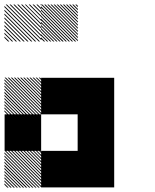

<svg xmlns="http://www.w3.org/2000/svg" viewBox="-21 -855 708 876"><path d="M167.5 -155.8 155.8 -167.5H161.7L167.5 -161.7ZM167.5 -141.7 141.7 -167.5H147.5L167.5 -147.5ZM167.5 -127.5 127.5 -167.5H133.3L167.5 -133.3ZM167.5 -113.3 113.3 -167.5H119.2L167.5 -119.2ZM167.5 -99.2 99.2 -167.5H105L167.5 -105ZM167.5 -85 85 -167.5H90.8L167.5 -90.8ZM167.5 -70.8 70.8 -167.5H76.7L167.5 -76.7ZM167.5 -56.7 56.7 -167.5H62.5L167.5 -62.5ZM167.5 -42.5 42.5 -167.5H48.3L167.5 -48.3ZM167.5 -28.3 28.3 -167.5H34.2L167.5 -34.2ZM167.5 -14.2 14.2 -167.5H20L167.5 -20ZM167.5 0 0 -167.5H5.8L167.5 -5.8ZM154.2 0.8 -0.8 -154.2V-160L160 0.8ZM140 0.8 -0.8 -140V-145.8L145.8 0.8ZM125.8 0.8 -0.8 -125.8V-131.7L131.7 0.8ZM111.7 0.8 -0.8 -111.7V-117.5L117.5 0.8ZM96.7 0.8 -0.8 -96.7V-103.3L103.3 0.8ZM83.3 0.8 -0.8 -83.3V-89.2L89.2 0.8ZM69.2 0.8 -0.8 -69.2V-75L75 0.8ZM55 0.8 -0.8 -55V-60.8L60.8 0.8ZM40.8 0.8 -0.8 -40.8V-46.7L46.7 0.8ZM26.7 0.8 -0.8 -26.7V-32.5L32.5 0.8ZM12.5 0.8 -0.8 -12.5V-18.3L18.3 0.8ZM167.5 -489.2 155.8 -500.8H161.7L167.5 -495ZM167.5 -475 141.7 -500.8H147.5L167.5 -480.8ZM167.5 -460.8 127.5 -500.8H133.3L167.5 -466.7ZM167.5 -446.7 113.3 -500.8H119.2L167.5 -452.5ZM167.5 -432.5 99.2 -500.8H105L167.5 -438.3ZM167.5 -418.3 85 -500.8H90.8L167.5 -424.2ZM167.5 -404.2 70.8 -500.8H76.7L167.5 -410ZM167.5 -390 56.7 -500.8H62.5L167.5 -395.8ZM167.5 -375.8 42.5 -500.8H48.3L167.5 -381.7ZM167.5 -361.7 28.3 -500.8H34.2L167.5 -367.5ZM167.5 -347.5 14.2 -500.8H20L167.5 -353.3ZM167.5 -333.3 0 -500.8H5.8L167.5 -339.2ZM154.2 -332.5 -0.8 -487.5V-493.3L160 -332.5ZM140 -332.5 -0.8 -473.3V-479.2L145.8 -332.5ZM125.8 -332.5 -0.8 -459.2V-465L131.7 -332.5ZM111.7 -332.5 -0.8 -445V-450.8L117.5 -332.5ZM96.7 -332.5 -0.8 -430V-436.7L103.3 -332.5ZM83.3 -332.5 -0.8 -416.7V-422.5L89.2 -332.5ZM69.2 -332.5 -0.8 -402.5V-408.3L75 -332.5ZM55 -332.5 -0.8 -388.3V-394.2L60.8 -332.5ZM40.8 -332.5 -0.8 -374.2V-380L46.7 -332.5ZM26.7 -332.5 -0.8 -360V-365.8L32.5 -332.5ZM12.5 -332.5 -0.8 -345.8V-351.7L18.3 -332.5ZM334.2 -822.5 322.5 -834.2H328.3L334.2 -828.3ZM334.2 -808.3 308.3 -834.2H314.2L334.2 -814.2ZM334.2 -794.2 294.2 -834.2H300L334.2 -800ZM334.2 -780 280 -834.2H285.8L334.2 -785.8ZM334.2 -765.8 265.8 -834.2H271.7L334.2 -771.7ZM334.2 -751.7 251.7 -834.2H257.5L334.2 -757.5ZM334.2 -737.5 237.5 -834.2H243.3L334.2 -743.3ZM334.2 -723.3 223.3 -834.2H229.2L334.2 -729.2ZM334.2 -709.2 209.2 -834.2H215L334.2 -715ZM334.2 -695 195 -834.2H200.8L334.2 -700.8ZM334.2 -680.8 180.8 -834.2H186.7L334.2 -686.7ZM334.2 -666.7 166.7 -834.2H172.5L334.2 -672.5ZM320.8 -665.8 165.8 -820.8V-826.7L326.7 -665.8ZM306.7 -665.8 165.8 -806.7V-812.5L312.5 -665.8ZM292.5 -665.8 165.8 -792.5V-798.3L298.3 -665.8ZM278.3 -665.8 165.8 -778.3V-784.2L284.2 -665.8ZM263.3 -665.8 165.8 -763.3V-770L270 -665.8ZM250 -665.8 165.8 -750V-755.8L255.8 -665.8ZM235.8 -665.8 165.8 -735.8V-741.7L241.7 -665.8ZM221.7 -665.8 165.8 -721.7V-727.5L227.5 -665.8ZM207.5 -665.8 165.8 -707.5V-713.3L213.3 -665.8ZM193.3 -665.8 165.8 -693.3V-699.2L199.2 -665.8ZM179.2 -665.8 165.8 -679.2V-685L185 -665.8ZM167.5 -829.2 162.5 -834.2H167.5ZM167.5 -811.7 145 -834.2H150.8L167.5 -817.5ZM167.5 -794.2 127.5 -834.2H133.3L167.5 -800ZM167.5 -776.7 110 -834.2H115.8L167.5 -782.5ZM167.5 -759.2 92.5 -834.2H97.5L167.5 -764.2ZM167.5 -741.7 75 -834.2H80.8L167.5 -747.5ZM167.5 -724.2 57.5 -834.2H63.3L167.5 -730ZM167.5 -706.7 40 -834.2H45.8L167.5 -712.5ZM167.5 -689.2 22.5 -834.2H28.3L167.5 -695ZM167.5 -671.7 5 -834.2H10.8L167.5 -677.5ZM155.8 -665.8 -0.8 -822.5V-828.3L161.7 -665.8ZM138.3 -665.8 -0.8 -805V-810.8L144.2 -665.8ZM120.8 -665.8 -0.8 -787.5V-793.3L126.7 -665.8ZM103.3 -665.8 -0.8 -770V-775.8L109.2 -665.8ZM85.8 -665.8 -0.8 -752.5V-758.3L91.7 -665.8ZM68.3 -665.8 -0.8 -735V-740.8L74.2 -665.8ZM50.8 -665.8 -0.8 -717.5V-723.3L56.7 -665.8ZM33.3 -665.8 -0.8 -700V-705.8L39.2 -665.8ZM15.8 -665.8 -0.8 -682.5V-688.3L21.7 -665.8ZM167.5 -834.2H168.3L167.5 -835ZM333.3 -166.7H500V0H333.3ZM166.7 -166.7H500V0H166.7ZM333.3 -333.3H500V0H333.3ZM0 -333.3H166.7V-166.7H0ZM333.3 -500H500V-166.7H333.3ZM166.7 -500H500V-333.3H166.7Z"/></svg>

Font: 0xA000-Pixelated-Mono
Style: Pixelated-Mono
Weight: 400
Version: Version 0.1